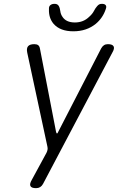

<svg xmlns="http://www.w3.org/2000/svg" viewBox="-20 -970 640 1000"><path d="M168 10Q144 10 138.5 -1Q133 -12 146 -34L222 -174Q226 -182 227.5 -190Q229 -198 227 -206L122 -695Q117 -718 126 -729Q135 -740 159 -740Q172 -740 179 -734.5Q186 -729 188 -717L272 -283Q274 -275 277 -275Q280 -275 283 -283L507 -718Q513 -729 521.5 -734.5Q530 -740 542 -740Q565 -740 571.5 -729Q578 -718 565 -696L204 -12Q198 -1 189 4.5Q180 10 168 10ZM235 -923Q234 -936 242 -943Q250 -950 264 -950Q273 -950 278 -947Q283 -944 286 -939Q292 -929 294 -912.5Q296 -896 305 -883Q324 -853 370 -853Q415 -853 445 -883Q461 -897 469 -912.5Q477 -928 486 -938Q491 -944 496.5 -947Q502 -950 511 -950Q525 -950 530.5 -943Q536 -936 531 -923Q516 -877 479 -846Q431 -807 362 -807Q293 -807 259 -846Q233 -877 235 -923Z"/></svg>

Font: Maple Mono NL ExtraLight
Style: Italic
Weight: 275
Italic angle: -10°
Monospace: yes
Designer: subframe7536
Version: Version 7.000